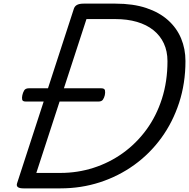

<svg xmlns="http://www.w3.org/2000/svg" viewBox="-20 -1037 1041 1057"><path d="M109 0Q65 0 74 -28L387 -990Q392 -1004 405 -1010.5Q418 -1017 440 -1017H616Q713 -1017 785 -993Q857 -969 905 -926Q953 -883 977 -825.5Q1001 -768 1001 -701Q1001 -578 966 -471Q931 -364 868 -277.5Q805 -191 719 -129Q633 -67 530 -33.5Q427 0 313 0ZM180 -85H313Q407 -85 494.5 -113Q582 -141 656 -194Q730 -247 785.5 -322.5Q841 -398 871.5 -493.5Q902 -589 902 -700Q902 -755 882 -798Q862 -841 824.5 -871Q787 -901 734 -916.5Q681 -932 615 -932H456ZM122 -478Q104 -478 102 -489Q100 -500 103 -513Q106 -527 113 -539Q120 -551 139 -551H537Q556 -551 558 -539Q560 -527 557 -513Q554 -500 547 -489Q540 -478 522 -478Z"/></svg>

Font: Playwrite CO
Style: Regular
Weight: 400
Designer: Veronika Burian, José Scaglione
Foundry: TypeTogether
Version: Version 1.000